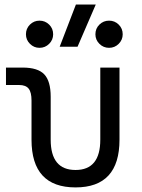

<svg xmlns="http://www.w3.org/2000/svg" viewBox="-20 -815 626 845"><path d="M312.5 9.8Q118.7 9.8 118.7 -200.2V-372.6Q118.7 -409.2 106 -425Q93.3 -440.9 64 -440.9H6.3V-517.6H79.6Q146.5 -517.6 174.8 -487.8Q203.1 -458 203.1 -389.2V-200.2Q203.1 -66.9 312.5 -66.9Q421.4 -66.9 421.4 -200.2V-517.6H505.9V-200.2Q505.9 9.8 312.5 9.8ZM242.7 -609.4 314 -794.9H401.4L321.3 -609.4ZM460 -604.5Q435.1 -604.5 417.5 -622.1Q399.9 -639.6 399.9 -664.1Q399.9 -689.5 417.5 -706.8Q435.1 -724.1 460 -724.1Q484.9 -724.1 502.4 -706.8Q520 -689.5 520 -664.1Q520 -639.6 502.4 -622.1Q484.9 -604.5 460 -604.5ZM153.8 -604.5Q129.4 -604.5 111.8 -622.1Q94.2 -639.6 94.2 -664.1Q94.2 -689.5 111.8 -706.8Q129.4 -724.1 153.8 -724.1Q178.7 -724.1 196.3 -706.8Q213.9 -689.5 213.9 -664.1Q213.9 -639.6 196.3 -622.1Q178.7 -604.5 153.8 -604.5Z"/></svg>

Font: Cascadia Code NF SemiLight
Style: Regular
Weight: 350
Monospace: yes
Designer: Aaron Bell
Foundry: Saja Typeworks
Version: Version 2404.023; ttfautohint (v1.8.4)